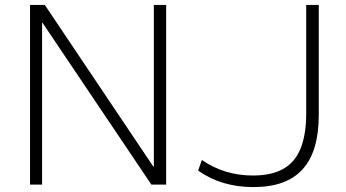

<svg xmlns="http://www.w3.org/2000/svg" viewBox="-20 -750 1406 780"><path d="M102 0V-730H162L603 -73H605V-730H655V0H595L153 -657H151V0ZM1010 10Q879 10 785 -57L800 -100Q847 -68 898.5 -52.5Q950 -37 1008 -37Q1082 -37 1130 -63.5Q1178 -90 1201 -146.5Q1224 -203 1224 -290V-730H1275V-283Q1275 -135 1209.5 -62.5Q1144 10 1010 10Z"/></svg>

Font: M PLUS 2 Light
Style: Regular
Weight: 300
Designer: Coji Morishita
Foundry: UNDERFOREST DESIGN
Version: Version 1.001